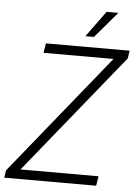

<svg xmlns="http://www.w3.org/2000/svg" viewBox="-62 -932 698 978"><g transform="rotate(5 287.0 -443.5)"><path d="M3 -38 499 -651H141L149 -700H577L571 -660L76 -49H475L467 0H-3ZM443 -887H503L390 -754H346Z"/></g></svg>

Font: Sarabun ExtraLight
Style: Italic
Weight: 275
Italic angle: -10°
Designer: Suppakit Chalermlarp | Katatrad Co.,Ltd.
Foundry: Cadson Demak Co.,Ltd.
Version: Version 1.000; ttfautohint (v1.6)